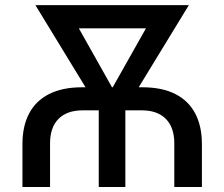

<svg xmlns="http://www.w3.org/2000/svg" viewBox="-20 -748 897 768"><path d="M69.8 0V-171.9Q69.8 -243.2 96.4 -293.9Q123 -344.7 176.3 -371.8Q229.5 -398.9 308.6 -398.9H548.8Q628.4 -398.9 681.4 -371.8Q734.4 -344.7 761 -293.9Q787.6 -243.2 787.6 -171.9V0H677.2V-174.3Q677.2 -238.3 643.3 -272.5Q609.4 -306.6 547.4 -306.6H310.1Q248 -306.6 214.1 -272.5Q180.2 -238.3 180.2 -174.3V0ZM375 0V-367.7H481.4V0ZM386.2 -293.9 121.6 -727.5H243.2L459.5 -342.8L445.3 -293.9ZM411.1 -293.9 401.4 -346.7 616.2 -727.5H735.4L470.7 -293.9ZM202.6 -634.8V-727.5H649.4V-634.8Z"/></svg>

Font: Inter 17pt Medium
Style: Regular
Weight: 500
Version: Version 4.001;git-66647c0bb